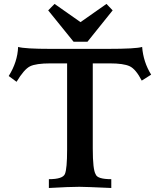

<svg xmlns="http://www.w3.org/2000/svg" viewBox="-20 -937 783 957"><path d="M534.7 0Q405.3 -5.9 375.5 -5.9Q326.7 -5.9 223.6 0V-43.9Q293 -43.9 303.7 -70.1Q314.5 -96.2 314.5 -191.4V-621.1H231.9Q159.2 -621.1 129.6 -606.4Q100.1 -591.8 62.5 -529.3L23.4 -558.1Q67.4 -627.9 70.3 -703.1Q104 -693.4 232.9 -693.4H515.1Q658.7 -693.4 688.5 -703.1Q694.3 -627.9 733.4 -564.9L686.5 -535.2Q656.7 -592.8 626.2 -606.9Q595.7 -621.1 526.9 -621.1H442.4V-196.3Q442.4 -90.8 457 -67.9Q465.3 -43.9 534.7 -43.9ZM416 -729H346.7L220.2 -885.3L252 -917.5L381.3 -826.7L510.7 -917.5L541.5 -885.3Z"/></svg>

Font: Kelvinch
Style: Bold
Weight: 700
Designer: Paul James Miller
Foundry: High-Logic / Made with FontCreator
Version: Version 3.501;March 28, 2021;FontCreator 13.0.0.2683 64-bit